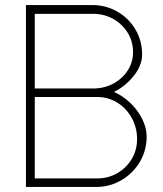

<svg xmlns="http://www.w3.org/2000/svg" viewBox="-20 -742 646 762"><path d="M83 0H362Q416 0 462 -27Q508 -54 535 -99.5Q562 -145 562 -200Q562 -236 543 -272.5Q524 -309 494 -336.5Q464 -364 432 -377Q477 -399 510.5 -440.5Q544 -482 544 -526Q544 -580 517.5 -625Q491 -670 445.5 -696Q400 -722 346 -722H83ZM524 -190Q524 -146 502.5 -110.5Q481 -75 445 -54.5Q409 -34 367 -34H118V-357H367Q409 -357 445 -335Q481 -313 502.5 -274.5Q524 -236 524 -190ZM508 -535Q508 -496 488 -464Q468 -432 434 -412.5Q400 -393 360 -391H118V-687H351Q393 -687 429 -667Q465 -647 486.5 -612.5Q508 -578 508 -535Z"/></svg>

Font: SUIT Variable
Style: Regular
Weight: 400
Designer: Sunn Youn; Korean Glyphs from Source Han Sans (Sandoll Communications; Soo-young Jang, Joo-yeon Kang)
Foundry: Sunn
Version: Version 1.150;FEAKit 1.0